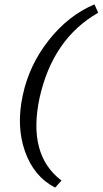

<svg xmlns="http://www.w3.org/2000/svg" viewBox="-20 -732 467 874"><path d="M231 122Q134 72 93.5 -43.5Q53 -159 84 -300Q113 -436 202 -549Q291 -662 410 -712L427 -674Q220 -556 160 -286Q105 -27 260 90Z"/></svg>

Font: EauTest Medium
Style: Italic
Weight: 500
Italic angle: -12°
Designer: Christian Thalmann (Catharsis Fonts)
Version: Version 0.001;PS 000.001;hotconv 1.0.88;makeotf.lib2.5.64775